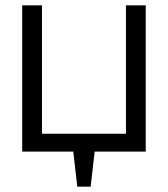

<svg xmlns="http://www.w3.org/2000/svg" viewBox="-20 -567 628 718"><path d="M63 0H254L269 131H319L334 0H525V-547H451V-67H137V-547H63Z"/></svg>

Font: Involve
Style: Regular
Weight: 400
Designer: Stefan Peev
Foundry: Context Ltd.
Version: Version 1.001